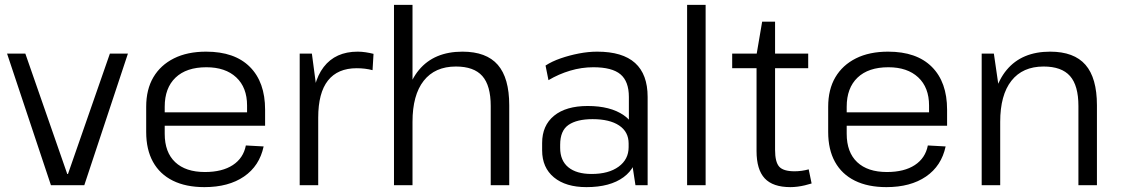

<svg xmlns="http://www.w3.org/2000/svg" viewBox="-20 -760 4599 788"><path d="M9 -540H84L256 -46H259L431 -540H505L326 0H189Z M819 8Q743 8 689.5 -18.5Q636 -45 608 -95.5Q580 -146 580 -218V-322Q580 -393 609.5 -443Q639 -493 694 -520.5Q749 -548 826 -548Q943 -548 1005.5 -485.5Q1068 -423 1068 -310V-244H641V-299H1007L994 -277V-327Q994 -401 949.5 -442.5Q905 -484 827 -484Q745 -484 700.5 -441.5Q656 -399 656 -322V-211Q656 -135 699 -94.5Q742 -54 821 -54Q892 -54 935.5 -82.5Q979 -111 989 -163L1062 -159Q1045 -79 981.5 -35.5Q918 8 819 8Z M1210 -540H1260L1286 -344V0H1210ZM1260 -300Q1260 -422 1308.5 -485Q1357 -548 1448 -548Q1464 -548 1480.5 -545.5Q1497 -543 1513 -539L1509 -472Q1479 -480 1444 -480Q1366 -480 1326 -429.5Q1286 -379 1286 -277Z M1994 -325Q1994 -409 1959.5 -448Q1925 -487 1851 -487Q1765 -487 1719 -428.5Q1673 -370 1673 -260L1636 -192L1637 -258Q1637 -398 1699.5 -473Q1762 -548 1878 -548Q1976 -548 2023 -494Q2070 -440 2070 -328V0H1994ZM1597 -740H1673V-361V0H1597Z M2561 -176V-362Q2561 -426 2526.5 -455Q2492 -484 2415 -484Q2367 -484 2320 -470Q2273 -456 2231 -431L2219 -491Q2245 -508 2281 -520.5Q2317 -533 2356 -540.5Q2395 -548 2431 -548Q2535 -548 2586.5 -501.5Q2638 -455 2638 -362V0H2588ZM2387 8Q2302 8 2253.5 -32Q2205 -72 2205 -143V-173Q2205 -245 2254 -285Q2303 -325 2392 -325Q2485 -325 2540 -287Q2595 -249 2595 -178V-146Q2595 -74 2539.5 -33Q2484 8 2387 8ZM2408 -46Q2478 -46 2519 -76Q2560 -106 2560 -156V-171Q2560 -219 2521 -245Q2482 -271 2412 -271Q2348 -271 2313.5 -247.5Q2279 -224 2279 -166V-153Q2279 -101 2312.5 -73.5Q2346 -46 2408 -46Z M2876 -740V0H2800V-740Z M3224 8Q3152 8 3118.5 -28Q3085 -64 3085 -140V-536L3108 -671H3161V-145Q3161 -95 3178 -76Q3195 -57 3241 -57Q3255 -57 3270 -59Q3285 -61 3299 -65L3311 -7Q3298 -3 3283.5 0.5Q3269 4 3253.5 6Q3238 8 3224 8ZM2985 -540H3297V-480H2985Z M3618 8Q3542 8 3488.5 -18.5Q3435 -45 3407 -95.5Q3379 -146 3379 -218V-322Q3379 -393 3408.5 -443Q3438 -493 3493 -520.5Q3548 -548 3625 -548Q3742 -548 3804.5 -485.5Q3867 -423 3867 -310V-244H3440V-299H3806L3793 -277V-327Q3793 -401 3748.5 -442.5Q3704 -484 3626 -484Q3544 -484 3499.5 -441.5Q3455 -399 3455 -322V-211Q3455 -135 3498 -94.5Q3541 -54 3620 -54Q3691 -54 3734.5 -82.5Q3778 -111 3788 -163L3861 -159Q3844 -79 3780.5 -35.5Q3717 8 3618 8Z M4406 -325Q4406 -409 4371.5 -448Q4337 -487 4263 -487Q4177 -487 4131 -428.5Q4085 -370 4085 -260L4049 -192V-258Q4049 -398 4111.5 -473Q4174 -548 4290 -548Q4388 -548 4435 -494Q4482 -440 4482 -328V0H4406ZM4009 -540H4059L4085 -361V0H4009Z"/></svg>

Font: Pathway Extreme 8pt Thin Light
Style: Regular
Weight: 300
Version: Version 1.001;gftools[0.9.26]